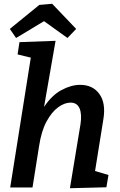

<svg xmlns="http://www.w3.org/2000/svg" viewBox="-20 -992 637 1016"><path d="M350 4 406 -335Q414 -388 401 -418.5Q388 -449 353 -449Q322 -449 288 -424.5Q254 -400 226.5 -349.5Q199 -299 187 -220L152 0H34L143 -687L73 -704L83 -769L274 -776L213 -426Q254 -488 305.5 -515.5Q357 -543 404 -543Q471 -543 506 -494.5Q541 -446 527 -361L483 -87L554 -66L543 -1ZM65 -791 32 -839 188 -966 256 -972 383 -839 337 -791 213 -880Z"/></svg>

Font: Bitter SemiBold
Style: Italic
Weight: 600
Italic angle: -9°
Designer: Sol Matas, and Bitter project Authors
Foundry: Sol Matas
Version: Version 2.001